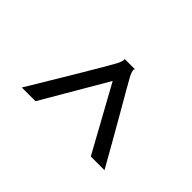

<svg xmlns="http://www.w3.org/2000/svg" viewBox="-57 -709 496 496"><g transform="rotate(45 191.0 -461.0)"><path d="M40 -341Q60 -374 81.5 -410Q103 -446 122.5 -478.5Q142 -511 155 -533.5Q168 -556 170 -560Q180 -581 174 -581H214Q208 -579 217 -560Q220 -554 233 -531.5Q246 -509 264.5 -477Q283 -445 303.5 -409Q324 -373 342 -341H292L194 -519L90 -341Z"/></g></svg>

Font: Red Rose Light
Style: Regular
Weight: 300
Designer: Jaikishan Patel
Version: Version 1.001; ttfautohint (v1.8.3)